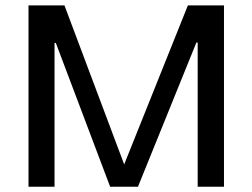

<svg xmlns="http://www.w3.org/2000/svg" viewBox="-20 -707 954 727"><path d="M186.5 -544.4H191.4L397 0H502.4L723.6 -545.9H728.5V0H828.1V-686.5H691.4L450.2 -84.5L224.1 -686.5H87.9V0H186.5Z"/></svg>

Font: Estedad Medium
Style: Regular
Weight: 500
Designer: Amin Abedi
Version: Version 7.3